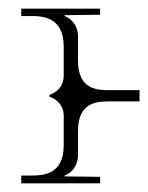

<svg xmlns="http://www.w3.org/2000/svg" viewBox="-20 -444 342 443"><path d="M302 -210V-236H234C206 -236 160 -236 160 -304V-359C160 -387 143 -402 129 -407V-409L211 -410V-424H29V-407H52C80 -407 127 -404 127 -336V-270C127 -242 108 -230 94 -225V-221C108 -216 127 -204 127 -176V-109C127 -41 80 -39 52 -39H29V-21H211V-36L129 -37V-39C143 -44 160 -59 160 -87V-142C160 -210 206 -210 234 -210Z"/></svg>

Font: FoglihtenDeH02
Style: Regular
Weight: 500
Designer: gluk (gluksza@wp.pl|www.glukfonts.pl)
Version: Version 0.68